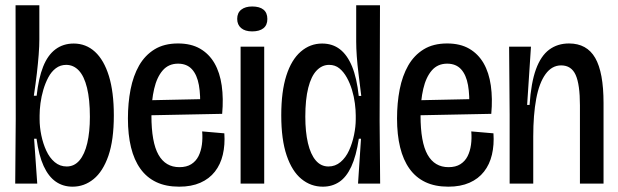

<svg xmlns="http://www.w3.org/2000/svg" viewBox="-20 -700 2355 732"><path d="M256.7 11.7Q220.3 11.7 192.7 -7.5Q165 -26.7 146.5 -66.8Q128 -107 119.3 -171H110L122 0H38L40 -246L39.3 -680H130V-549.7Q130 -524.7 127.5 -491.8Q125 -459 120.5 -420Q116 -381 109 -335H119.7Q127 -402 144.5 -446Q162 -490 191.5 -512Q221 -534 261 -534Q307.7 -534 342 -502.7Q376.3 -471.3 395.2 -410.3Q414 -349.3 414 -260Q414 -165.7 393.2 -105.8Q372.3 -46 336.8 -17.2Q301.3 11.7 256.7 11.7ZM234.3 -65.3Q263.3 -65.3 283 -88.5Q302.7 -111.7 312.7 -154.3Q322.7 -197 322.7 -254.7Q322.7 -320.7 311.8 -365Q301 -409.3 280.7 -431Q260.3 -452.7 232.3 -452.7Q210 -452.7 192.8 -439.7Q175.7 -426.7 164.2 -405Q152.7 -383.3 145.2 -357.8Q137.7 -332.3 134.3 -306.5Q131 -280.7 131 -260V-245.3Q131 -216 137.5 -184.3Q144 -152.7 156.5 -125.5Q169 -98.3 188.7 -81.8Q208.3 -65.3 234.3 -65.3Z M663.3 11.7Q612.3 11.7 575.7 -5.8Q539 -23.3 515.2 -56.7Q491.3 -90 479.5 -138.2Q467.7 -186.3 467.7 -248.3Q467.7 -307.3 477.8 -359.2Q488 -411 510.3 -450.2Q532.7 -489.3 569.2 -511.8Q605.7 -534.3 658.7 -534.3Q708.3 -534.3 742.7 -514.5Q777 -494.7 797.7 -459Q818.3 -423.3 825.3 -373.8Q832.3 -324.3 827 -266L526.3 -260V-317.3L761.3 -322.3L742.3 -282.3Q745.3 -336.3 738.3 -375.5Q731.3 -414.7 711.8 -436Q692.3 -457.3 658.7 -457.3Q622.7 -457.3 600.3 -431.5Q578 -405.7 567.7 -361.2Q557.3 -316.7 557.3 -260Q557.3 -157.3 584.2 -110Q611 -62.7 664 -62.7Q691.3 -62.7 709.2 -74Q727 -85.3 736.7 -104.5Q746.3 -123.7 749.7 -148.3Q753 -173 750.7 -199L835.3 -191.7Q838.3 -147.7 829.5 -110.3Q820.7 -73 799.3 -45.7Q778 -18.3 743.8 -3.3Q709.7 11.7 663.3 11.7Z M897.3 0V-522H987.3V0ZM941.2 -580.3Q914.3 -580.3 899.3 -593Q884.3 -605.7 884.3 -628Q884.3 -651 899.8 -663.2Q915.3 -675.3 941.3 -675.3Q969.7 -675.3 984.5 -663.3Q999.3 -651.3 999.3 -627.5Q999.3 -604.3 984.3 -592.3Q969.3 -580.3 941.2 -580.3Z M1210.7 11.7Q1165 11.7 1129.2 -17.7Q1093.3 -47 1072.8 -107.5Q1052.3 -168 1052.3 -260.3Q1052.3 -351.3 1071.7 -411.8Q1091 -472.3 1126.7 -503.2Q1162.3 -534 1208 -534Q1247.7 -534 1275.8 -512.3Q1304 -490.7 1322.2 -446.7Q1340.3 -402.7 1347.7 -334.3H1357.3Q1351.7 -380.3 1347 -417.8Q1342.3 -455.3 1340.2 -485.8Q1338 -516.3 1338 -541.7V-680H1428.7L1427.3 -239.7L1429.3 0H1345L1356.3 -171H1348Q1338 -105 1319.3 -64.8Q1300.7 -24.7 1273.5 -6.5Q1246.3 11.7 1210.7 11.7ZM1232.3 -65.3Q1258.3 -65.3 1278.3 -82.2Q1298.3 -99 1310.8 -126.5Q1323.3 -154 1329.8 -185.7Q1336.3 -217.3 1336.3 -245.3V-260Q1336.3 -280 1333 -305.8Q1329.7 -331.7 1322 -357.2Q1314.3 -382.7 1302.3 -404.3Q1290.3 -426 1274 -439.3Q1257.7 -452.7 1234.7 -452.7Q1207.7 -452.7 1187 -431Q1166.3 -409.3 1155.2 -365.2Q1144 -321 1144 -255Q1144 -197.3 1154 -154.5Q1164 -111.7 1183.7 -88.5Q1203.3 -65.3 1232.3 -65.3Z M1689.3 11.7Q1638.3 11.7 1601.7 -5.8Q1565 -23.3 1541.2 -56.7Q1517.3 -90 1505.5 -138.2Q1493.7 -186.3 1493.7 -248.3Q1493.7 -307.3 1503.8 -359.2Q1514 -411 1536.3 -450.2Q1558.7 -489.3 1595.2 -511.8Q1631.7 -534.3 1684.7 -534.3Q1734.3 -534.3 1768.7 -514.5Q1803 -494.7 1823.7 -459Q1844.3 -423.3 1851.3 -373.8Q1858.3 -324.3 1853 -266L1552.3 -260V-317.3L1787.3 -322.3L1768.3 -282.3Q1771.3 -336.3 1764.3 -375.5Q1757.3 -414.7 1737.8 -436Q1718.3 -457.3 1684.7 -457.3Q1648.7 -457.3 1626.3 -431.5Q1604 -405.7 1593.7 -361.2Q1583.3 -316.7 1583.3 -260Q1583.3 -157.3 1610.2 -110Q1637 -62.7 1690 -62.7Q1717.3 -62.7 1735.2 -74Q1753 -85.3 1762.7 -104.5Q1772.3 -123.7 1775.7 -148.3Q1779 -173 1776.7 -199L1861.3 -191.7Q1864.3 -147.7 1855.5 -110.3Q1846.7 -73 1825.3 -45.7Q1804 -18.3 1769.8 -3.3Q1735.7 11.7 1689.3 11.7Z M1923 0V-263L1921 -522H2004.3L1989.7 -300H1999Q2004.7 -384.7 2023.3 -435.8Q2042 -487 2073.8 -510.7Q2105.7 -534.3 2149.3 -534.3Q2217.3 -534.3 2249.2 -479.2Q2281 -424 2281 -307V0H2191V-298.3Q2191 -378 2174.7 -414.3Q2158.3 -450.7 2119.3 -450.7Q2084 -450.7 2059.8 -417.3Q2035.7 -384 2024.3 -323.2Q2013 -262.3 2013 -179.3V0Z"/></svg>

Font: Bricolage Grotesque 96pt ExtraBold SemiCondensed
Style: Regular
Weight: 800
Width: 4
Version: Version 1.001;gftools[0.9.33.dev8+g029e19f]